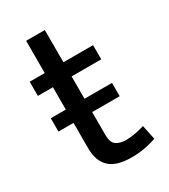

<svg xmlns="http://www.w3.org/2000/svg" viewBox="-158 -697 680 774"><g transform="rotate(-30 182.0 -310.0)"><path d="M305 -300V-238H177V-131Q177 -96 194.5 -84Q212 -72 240 -72Q260 -72 284 -76.5Q308 -81 326 -87L340 -20Q320 -12 289 -6Q258 0 224 0Q154 0 122 -30.5Q90 -61 90 -119V-238H20V-300H90V-404H20V-470H90V-620H177V-470H315V-404H177V-300Z"/></g></svg>

Font: Mukta
Style: Regular
Weight: 400
Designer: Girish Dalvi and Yashodeep Gholap
Foundry: Ek Type
Version: Version 2.538;PS 1.001;hotconv 16.6.51;makeotf.lib2.5.65220;